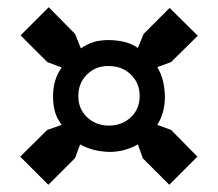

<svg xmlns="http://www.w3.org/2000/svg" viewBox="-20 -612 605 532"><path d="M36 -178 111 -252 151 -266Q138 -283 132.5 -301.5Q127 -320 127 -346Q127 -392 151 -425L111 -440L37 -514L115 -592L188 -518L204 -478Q220 -489 238 -495Q256 -501 282 -501Q334 -500 362 -479L378 -518L450 -590L528 -513L454 -440L416 -426Q426 -409 431 -390Q436 -371 437 -345Q437 -300 416 -266L454 -252L527 -178L449 -100L376 -173L362 -212Q347 -203 326.5 -197Q306 -191 283 -191Q257 -192 237.5 -197.5Q218 -203 202 -212L188 -174L114 -100ZM282 -264Q318 -264 342.5 -287Q367 -310 367 -346Q367 -382 342.5 -405.5Q318 -429 282 -429Q246 -430 221.5 -406Q197 -382 197 -346Q197 -310 221.5 -287Q246 -264 282 -264Z"/></svg>

Font: PT Serif
Style: Bold
Weight: 700
Designer: A.Korolkova, O.Umpeleva, V.Yefimov
Foundry: ParaType Ltd
Version: Version 1.000W OFL; ttfautohint (v1.6)